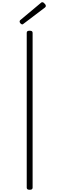

<svg xmlns="http://www.w3.org/2000/svg" viewBox="-20 -1697 535 1731"><path d="M248 14Q233 14 227 9Q221 4 221 -5V-1401Q221 -1411 227 -1415.5Q233 -1420 247 -1420Q261 -1420 267.5 -1415.5Q274 -1411 274 -1401V-5Q274 4 268 9Q262 14 248 14ZM181 -1477Q173 -1477 165 -1485.5Q157 -1494 157 -1502Q157 -1505 157.5 -1508Q158 -1511 162 -1515L345 -1668Q350 -1672 353 -1674.5Q356 -1677 362 -1677Q368 -1677 375 -1671.5Q382 -1666 387.5 -1658.5Q393 -1651 393 -1644Q393 -1639 391.5 -1636Q390 -1633 385 -1629L195 -1485Q190 -1482 187.5 -1479.5Q185 -1477 181 -1477Z"/></svg>

Font: Playwrite BE WAL ExtraLight
Style: Regular
Weight: 250
Version: Version 1.002